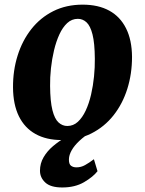

<svg xmlns="http://www.w3.org/2000/svg" viewBox="-20 -589 623 826"><path d="M335.5 -569Q403 -569 450 -543.2Q497 -517.5 522.2 -467.2Q547.5 -417 548 -344Q548 -271.5 527.8 -207Q507.5 -142.5 468.5 -93Q429.5 -43.5 373.2 -15Q317 13.5 245.5 13.5Q179.5 13.5 132.8 -12.5Q86 -38.5 61.2 -89Q36.5 -139.5 36 -212.5Q35.5 -285.5 55.8 -350Q76 -414.5 114.8 -463.8Q153.5 -513 209.2 -541Q265 -569 335.5 -569ZM315 -508Q289 -508 269.2 -489.8Q249.5 -471.5 235.5 -441Q221.5 -410.5 212.5 -372.8Q203.5 -335 199.2 -295.2Q195 -255.5 195.5 -219.5Q196 -153 205.5 -115.2Q215 -77.5 231.8 -62.2Q248.5 -47 269.5 -47Q295.5 -47 315 -65Q334.5 -83 348.8 -113.5Q363 -144 371.8 -182Q380.5 -220 384.5 -260Q388.5 -300 388 -336.5Q387.5 -403.5 378 -440.8Q368.5 -478 352.2 -493Q336 -508 315 -508ZM248 217.5Q197.5 217.5 174.8 196.2Q152 175 152 145.5Q152 114 167.5 87.5Q183 61 207.8 40Q232.5 19 260.8 2.5Q289 -14 314.5 -27L341 -35.5L375 -23.5Q344 -4 322 16.5Q300 37 288.5 57.2Q277 77.5 276.5 96Q276 116.5 285.2 123.8Q294.5 131 309 131Q328.5 131 346 121.2Q363.5 111.5 384 96L399.5 147.5Q380.5 172 341.5 194.8Q302.5 217.5 248 217.5Z"/></svg>

Font: Merriweather ExtraBold
Style: Italic
Weight: 800
Italic angle: -7.8°
Version: Version 2.101